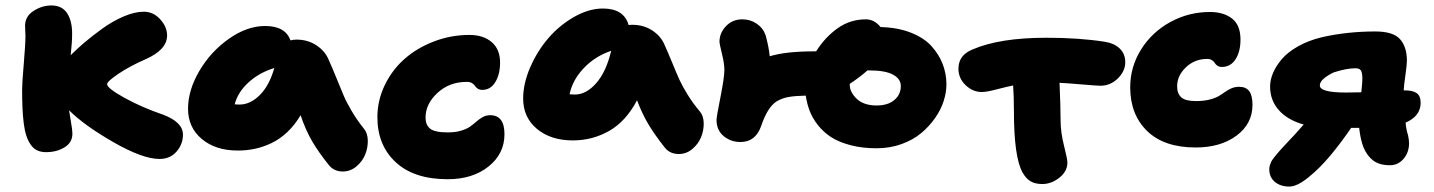

<svg xmlns="http://www.w3.org/2000/svg" viewBox="-20 -603 5252 703"><path d="M148.9 -45.9Q129.9 -45.9 116 -52.5Q102.1 -59.1 92.3 -73.5Q82.5 -87.9 76.4 -106.2Q70.3 -124.5 66.9 -151.9Q63.5 -179.2 62.3 -207.5Q61 -235.8 61 -274.9Q61 -298.8 67.1 -370.4Q73.2 -441.9 73.2 -471.2Q73.2 -476.6 72.5 -489.5Q71.8 -502.4 71.8 -508.8Q71.8 -543 102.8 -563Q133.8 -583 168 -583Q207 -583 225.6 -554.9Q244.1 -526.9 244.1 -480Q244.1 -448.2 238.8 -400.9Q262.2 -424.3 290 -448Q317.9 -471.7 355.5 -498.8Q393.1 -525.9 433.3 -543Q473.6 -560.1 506.8 -560.1Q541.5 -560.1 566.7 -532.2Q591.8 -504.4 591.8 -473.1Q591.8 -420.9 513.2 -386.2Q455.1 -360.8 413.6 -332.8Q372.1 -304.7 372.1 -294.9Q372.1 -280.3 434.3 -245.6Q496.6 -210.9 577.1 -183.1Q649.9 -155.8 649.9 -109.9Q649.9 -75.2 626.5 -48.1Q603 -21 564 -21Q502.4 -21 395.5 -82.3Q288.6 -143.6 232.9 -199.2Q234.9 -184.1 240 -155.3Q245.1 -126.5 245.1 -113.8Q245.1 -81.1 216.3 -63.5Q187.5 -45.9 148.9 -45.9Z M850.6 -51.8Q769.5 -51.8 719 -94Q668.5 -136.2 668.5 -205.1Q668.5 -272.9 710.2 -343.8Q752 -414.6 818.4 -461.2Q884.8 -507.8 950.7 -507.8Q1024.9 -507.8 1043.5 -455.1Q1053.7 -458 1065.4 -458Q1106.9 -458 1138.7 -437Q1170.4 -416 1183.6 -383.8Q1195.3 -357.9 1211.9 -317.1Q1228.5 -276.4 1238.5 -252.7Q1248.5 -229 1268.1 -195.8Q1287.6 -162.6 1312.5 -131.8Q1326.2 -115.2 1326.7 -88.4Q1327.1 -61.5 1316.9 -36.6Q1306.6 -11.7 1284.7 6.6Q1262.7 24.9 1235.4 24.9Q1203.1 24.9 1184.6 2Q1146.5 -45.4 1122.8 -85.9Q1099.1 -126.5 1080.6 -181.2Q1059.6 -145.5 1032.2 -119.6Q1004.9 -93.8 974.6 -79.3Q944.3 -64.9 913.8 -58.3Q883.3 -51.8 850.6 -51.8ZM857.4 -220.2Q896.5 -220.2 931.4 -255.1Q966.3 -290 984.4 -354Q928.7 -336.9 889.6 -301Q850.6 -265.1 839.4 -221.2Q845.2 -220.2 857.4 -220.2Z M1619.1 53.2Q1496.1 53.2 1429 -9Q1361.8 -71.3 1361.8 -173.8Q1361.8 -235.4 1388.9 -291.5Q1416 -347.7 1461.7 -387.7Q1507.3 -427.7 1569.3 -451.4Q1631.3 -475.1 1698.7 -475.1Q1750 -475.1 1780.5 -448.7Q1811 -422.4 1811 -374Q1811 -330.6 1793.5 -302.2Q1775.9 -273.9 1746.1 -273.9Q1735.8 -273.9 1729 -278.6Q1722.2 -283.2 1719 -288.6Q1715.8 -293.9 1708.3 -298.6Q1700.7 -303.2 1689 -303.2Q1625.5 -303.2 1581.8 -262.9Q1538.1 -222.7 1538.1 -171.9Q1538.1 -146 1554.7 -132.1Q1571.3 -118.2 1620.1 -118.2Q1647.9 -118.2 1669.2 -124.8Q1690.4 -131.3 1702.6 -140.4Q1714.8 -149.4 1725.3 -158.7Q1735.8 -168 1748 -174.6Q1760.3 -181.2 1774.9 -181.2Q1827.1 -181.2 1827.1 -111.8Q1827.1 -40 1768.8 6.6Q1710.4 53.2 1619.1 53.2Z M2077.6 -88.9Q1996.6 -88.9 1946 -131.1Q1895.5 -173.3 1895.5 -242.2Q1895.5 -297.4 1921.6 -357.2Q1947.8 -417 1988.3 -463.9Q2028.8 -510.7 2082.5 -541.3Q2136.2 -571.8 2187.5 -571.8Q2264.6 -571.8 2281.7 -511.2Q2286.6 -512.2 2295.4 -512.2Q2336.9 -512.2 2368.7 -491.2Q2400.4 -470.2 2413.6 -438Q2424.3 -414.6 2441.2 -373.5Q2458 -332.5 2468 -310.5Q2478 -288.6 2497.8 -256.3Q2517.6 -224.1 2542.5 -194.8Q2556.2 -178.7 2556.6 -152.1Q2557.1 -125.5 2546.9 -100.6Q2536.6 -75.7 2514.9 -57.4Q2493.2 -39.1 2465.8 -39.1Q2433.1 -39.1 2414.6 -62Q2377.9 -108.4 2354.7 -147Q2331.5 -185.5 2312.5 -235.8Q2271.5 -158.2 2210.2 -123.5Q2148.9 -88.9 2077.6 -88.9ZM2084.5 -256.8Q2126.5 -256.8 2163.1 -298.6Q2199.7 -340.3 2217.8 -417Q2158.7 -397 2117.4 -353.5Q2076.2 -310.1 2065.4 -257.8Q2068.4 -257.8 2074.7 -257.3Q2081.1 -256.8 2084.5 -256.8Z M3189.5 -60.1Q3137.2 -60.1 3094.5 -71.3Q3051.8 -82.5 3023.4 -100.8Q2995.1 -119.1 2975.1 -144.5Q2955.1 -169.9 2944.8 -196.5Q2934.6 -223.1 2930.2 -252.9Q2890.6 -252 2866.9 -247.8Q2843.3 -243.7 2822.3 -231Q2789.6 -209 2767.1 -142.1Q2746.6 -83 2691.4 -83Q2655.8 -83 2629.6 -104.7Q2603.5 -126.5 2603.5 -164.1Q2603.5 -174.8 2617.9 -247.3Q2632.3 -319.8 2632.3 -347.2Q2632.3 -370.1 2623.3 -406.7Q2614.3 -443.4 2614.3 -449.2Q2614.3 -482.4 2638.2 -507.3Q2662.1 -532.2 2698.2 -532.2Q2727.1 -532.2 2750.5 -516.4Q2773.9 -500.5 2783.2 -474.1Q2795.4 -429.7 2798.3 -397Q2857.4 -415 2961.4 -415H2968.3Q3000.5 -466.3 3046.6 -499.3Q3092.8 -532.2 3150.4 -532.2Q3181.2 -532.2 3204.1 -503.9Q3266.6 -502.4 3314.7 -483.6Q3362.8 -464.8 3390.4 -434.3Q3418 -403.8 3431.6 -368.4Q3445.3 -333 3445.3 -293.9Q3445.3 -265.1 3435.3 -233.4Q3425.3 -201.7 3403.8 -170.9Q3382.3 -140.1 3352.8 -115.5Q3323.2 -90.8 3280.8 -75.4Q3238.3 -60.1 3189.5 -60.1ZM3091.3 -293Q3091.3 -265.6 3116.9 -241.2Q3142.6 -216.8 3189.5 -216.8Q3231 -216.8 3254.6 -236.8Q3278.3 -256.8 3278.3 -288.1Q3278.3 -314 3250 -329.6Q3221.7 -345.2 3162.1 -345.2H3156.2Q3129.4 -321.3 3091.3 -295.9Z M3575.2 -266.1Q3541.5 -266.1 3515.4 -291.3Q3489.3 -316.4 3489.3 -351.1Q3489.3 -401.4 3541 -421.9Q3639.6 -464.8 3812 -464.8Q3930.7 -464.8 4024.4 -450.2Q4059.6 -444.8 4079.8 -425.3Q4100.1 -405.8 4100.1 -375Q4100.1 -342.8 4073 -315.9Q4045.9 -289.1 4009.3 -289.1Q3996.1 -289.1 3943.1 -293.7Q3890.1 -298.3 3859.4 -299.8Q3863.3 -210 3863.3 -163.1Q3863.3 -119.1 3875.7 -70.1Q3888.2 -21 3888.2 -7.8Q3888.2 24.4 3858.9 47.6Q3829.6 70.8 3796.4 70.8Q3771 70.8 3754.2 61.3Q3737.3 51.8 3724.1 28.8Q3692.4 -27.8 3692.4 -196.8Q3692.4 -251 3689.5 -290Q3670.9 -286.6 3631.8 -276.4Q3592.8 -266.1 3575.2 -266.1Z M4357.9 -63Q4242.2 -63 4180.2 -123.3Q4118.2 -183.6 4118.2 -283.2Q4118.2 -358.4 4158.2 -422.1Q4198.2 -485.8 4265.4 -522.5Q4332.5 -559.1 4410.2 -559.1Q4460 -559.1 4491 -535.2Q4522 -511.2 4522 -458Q4522 -414.1 4503.9 -386Q4485.8 -357.9 4454.1 -357.9Q4443.8 -357.9 4437.3 -362.5Q4430.7 -367.2 4427.7 -372.6Q4424.8 -377.9 4417.7 -382.6Q4410.6 -387.2 4399.9 -387.2Q4354 -387.2 4322 -356.4Q4290 -325.7 4290 -287.1Q4290 -260.3 4305.2 -246.6Q4320.3 -232.9 4358.9 -232.9Q4386.7 -232.9 4408.2 -238.3Q4429.7 -243.7 4442.4 -251.2Q4455.1 -258.8 4465.8 -266.6Q4476.6 -274.4 4489.3 -279.8Q4502 -285.2 4517.1 -285.2Q4542 -285.2 4554 -269.3Q4565.9 -253.4 4565.9 -219.2Q4565.9 -149.9 4507.6 -106.4Q4449.2 -63 4357.9 -63Z M4701.2 80.1Q4668.5 80.1 4647.9 63Q4627.4 45.9 4627.4 16.1Q4627.4 8.8 4629.9 1.2Q4632.3 -6.3 4635 -11.7Q4637.7 -17.1 4645 -26.4Q4652.3 -35.6 4655.8 -39.8Q4659.2 -43.9 4669.9 -55.9Q4680.7 -67.9 4684.6 -71.8Q4725.6 -114.7 4753.4 -147Q4694.3 -163.6 4662.4 -199.7Q4630.4 -235.8 4630.4 -286.1Q4630.4 -310.1 4640.9 -335.2Q4651.4 -360.4 4672.6 -385.7Q4693.8 -411.1 4731.9 -432.9Q4770 -454.6 4820.3 -466.8Q4913.1 -487.8 5015.6 -487.8Q5081.1 -487.8 5106.2 -459.5Q5131.3 -431.2 5131.3 -380.9Q5131.3 -365.7 5126 -328.9Q5120.6 -292 5119.6 -272H5125.5Q5152.8 -272 5167.2 -262Q5181.6 -252 5181.6 -226.1Q5181.6 -178.2 5126.5 -153.8Q5129.4 -125.5 5135.3 -108.9Q5139.2 -91.3 5139.2 -79.1Q5139.2 -44.9 5119.1 -21.5Q5099.1 2 5069.3 2Q5030.8 2 5008.1 -15.1Q4985.4 -32.2 4972.2 -64Q4961.4 -91.3 4956.5 -134.8H4927.2Q4889.2 -79.1 4850.6 -33Q4812 13.2 4770.5 46.6Q4729 80.1 4701.2 80.1ZM4812.5 -290Q4812.5 -264.2 4908.2 -264.2Q4915 -264.2 4934.1 -264.6Q4953.1 -265.1 4964.4 -265.1Q4968.3 -303.2 4968.3 -313Q4968.3 -336.4 4963.1 -344.7Q4958 -353 4943.4 -353Q4909.7 -353 4863.3 -337.9Q4841.3 -327.6 4826.9 -315.2Q4812.5 -302.7 4812.5 -290Z"/></svg>

Font: Shantell Sans Irregular Bouncy
Style: Regular
Weight: 800
Designer: Stephen Nixon, Anya Danilova, Shantell Martin
Foundry: Arrow Type
Version: Version 1.006;[9816181b4]